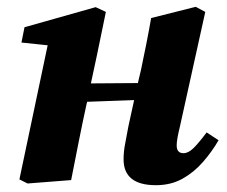

<svg xmlns="http://www.w3.org/2000/svg" viewBox="-20 -529 666 564"><path d="M438 15Q343 15 343 -61Q343 -84 348 -109Q353 -134 357 -157L374 -235L236 -230L234 -222Q222 -167 211 -111.5Q200 -56 189 0L61 10L37 -2L120 -396L43 -404L52 -449L261 -508L291 -494L265 -368L247 -284L385 -285L394 -323Q402 -361 409.5 -398.5Q417 -436 424 -476L555 -509L583 -494L508 -155Q504 -139 501.5 -125Q499 -111 499 -102Q499 -79 519 -79Q533 -79 548 -93.5Q563 -108 587 -140L622 -117Q603 -84 576.5 -53.5Q550 -23 516 -4Q482 15 438 15Z"/></svg>

Font: Source Serif 4 SmText
Style: Bold Italic
Weight: 700
Italic angle: -12°
Designer: Frank Grießhammer
Foundry: Adobe
Version: Version 4.005;hotconv 1.1.0;makeotfexe 2.6.0